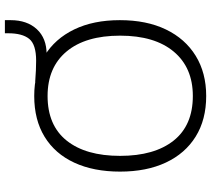

<svg xmlns="http://www.w3.org/2000/svg" viewBox="-60 -816 884 805"><g transform="rotate(-90 382.5 -414.0)"><path d="M65 -353Q65 -464 102.5 -545Q140 -626 211 -669.5Q282 -713 382 -713Q480 -713 551 -669.5Q622 -626 661 -545.5Q700 -465 700 -354Q700 -242 661 -161Q622 -80 550.5 -36Q479 8 382 8Q283 8 212 -36Q141 -80 103 -161Q65 -242 65 -353ZM131 -353Q131 -209 195 -128.5Q259 -48 382 -48Q501 -48 568 -128Q635 -208 635 -353Q635 -498 568.5 -577.5Q502 -657 382 -657Q259 -657 195 -577Q131 -497 131 -353ZM493 -661 441 -709Q469 -707 489 -706Q509 -705 530 -705Q598 -705 621.5 -734Q645 -763 645 -822V-836H700V-812Q700 -743 662 -702Q624 -661 557 -661Z"/></g></svg>

Font: Mulish Light
Style: Regular
Weight: 300
Designer: Vernon Adams
Foundry: Vernon Adams
Version: Version 3.603; ttfautohint (v1.8.3)